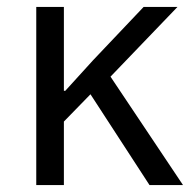

<svg xmlns="http://www.w3.org/2000/svg" viewBox="-20 -536 567 556"><path d="M413 0 242 -263 165 -184V0H85V-516H165V-363V-273H169L249 -361L396 -516H494L300 -314L510 0Z"/></svg>

Font: IBM Plex Sans Var
Style: Regular
Weight: 400
Designer: Mike Abbink, Paul van der Laan, Pieter van Rosmalen
Foundry: Bold Monday
Version: Version 3.000